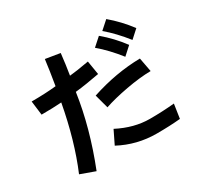

<svg xmlns="http://www.w3.org/2000/svg" viewBox="-175 -1041 1349 1297"><g transform="rotate(-30 500.0 -392.5)"><path d="M82 -590.8Q188.5 -590.8 273.4 -599.6Q293 -715.8 302.7 -794.9L416 -776.4Q406.2 -688.5 393.6 -612.3Q440.4 -616.2 545.9 -634.8L563.5 -527.3Q456.1 -506.8 373 -498Q335.9 -240.2 226.6 36.1L113.3 -4.9Q202.1 -214.8 252 -485.4Q185.5 -480.5 95.7 -480.5ZM476.6 -409.2Q671.9 -473.6 860.4 -476.6L880.9 -367.2Q795.9 -366.2 688 -346.2Q580.1 -326.2 505.9 -300.8ZM418.9 -51.8 468.8 -154.3Q593.8 -89.8 715.8 -89.8Q813.5 -89.8 907.2 -98.6L890.6 11.7Q808.6 19.5 706.1 19.5Q552.7 19.5 418.9 -51.8ZM733.4 -764.6 796.9 -821.3Q877 -753.9 942.4 -667L879.9 -610.4Q807.6 -702.1 733.4 -764.6ZM633.8 -691.4 697.3 -748Q778.3 -680.7 843.8 -592.8L781.2 -536.1Q709 -627.9 633.8 -691.4Z"/></g></svg>

Font: Gothic A1
Style: Bold
Weight: 700
Version: Version 2.50